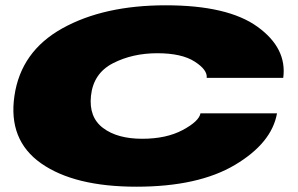

<svg xmlns="http://www.w3.org/2000/svg" viewBox="-20 -701 1124 725"><path d="M495 4Q261 4 135.5 -84Q10 -172 34.5 -339Q59 -507 215.5 -594Q372 -681 606 -681Q840 -681 952.2 -600Q1064.5 -519 1049.5 -407H760.5Q764 -437 715 -468.5Q666 -500 574 -500Q480 -500 406.2 -462Q332.5 -424 323.5 -339Q315 -258.5 369 -217.8Q423 -177 517 -177Q608 -177 669.8 -210Q731.5 -243 737 -273H1026Q1006 -161 867.5 -78.5Q729 4 495 4Z"/></svg>

Font: Anybody UltraExpanded Black
Style: Italic
Weight: 900
Width: 9
Italic angle: -10°
Designer: Tyler Finck
Foundry: Etcetera Type Company
Version: Version 1.010; ttfautohint (v1.8.3) -l 8 -r 50 -G 200 -x 14 